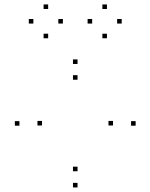

<svg xmlns="http://www.w3.org/2000/svg" viewBox="-20 -800 660 842"><path d="M574.8 -248.8V-268.8H554.8V-248.8ZM320 -519.5V-539.5H300V-519.5ZM65.2 -248.8V-268.8H45.2V-248.8ZM320 22V2H300V22ZM164.3 -249.7V-269.7H144.3V-249.7ZM320 -450.3V-470.3H300V-450.3ZM475.7 -249.7V-269.7H455.7V-249.7ZM320 -49V-69H300V-49ZM255.8 -696.7V-716.7H235.8V-696.7ZM191.2 -760.5V-780.5H171.2V-760.5ZM126.3 -696.7V-716.7H106.3V-696.7ZM191.2 -632.2V-652.2H171.2V-632.2ZM513.7 -696.7V-716.7H493.7V-696.7ZM449 -760.5V-780.5H429V-760.5ZM384.2 -696.7V-716.7H364.2V-696.7ZM449 -632.2V-652.2H429V-632.2Z"/></svg>

Font: Monaspace Xenon Dots Var
Style: Regular
Weight: 400
Designer: Riley Cran and the Lettermatic Team
Version: Version 1.100 (Monaspace Xenon Dots)